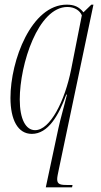

<svg xmlns="http://www.w3.org/2000/svg" viewBox="-20 -566 436 826"><path d="M231 -13 177 240H290L292 230H274C241 230 226 228 226 205C226 195 229 183 233 163L382 -546H373L339 -513C320 -537 299 -546 267 -546C115 -546 25 -306 25 -145C25 -50 57 10 117 10C187 10 233 -70 265 -159H268C256 -109 241 -59 231 -13ZM131 -6C91 -6 65 -53 65 -138C65 -290 144 -536 270 -536C301 -536 324 -520 332 -500L286 -267C259 -132 196 -6 131 -6Z"/></svg>

Font: Noto Serif Display ExtraCondensed ExtraLight
Style: Italic
Weight: 200
Width: 2
Italic angle: -12°
Designer: Monotype Design Team
Foundry: Monotype Imaging Inc.
Version: Version 2.009